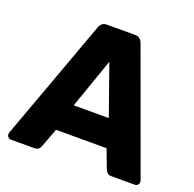

<svg xmlns="http://www.w3.org/2000/svg" viewBox="-124 -827 964 954"><g transform="rotate(20 358.0 -350.0)"><path d="M30.3 0Q21.6 0 15.3 -6.3Q9 -12.6 9 -21.2Q9 -25.6 10.4 -29.8L244.6 -671.9Q248 -682.5 257.3 -691.3Q266.6 -700 283.6 -700H432Q449 -700 458.3 -691.3Q467.6 -682.5 471 -671.9L705.2 -29.8Q706.6 -25.6 706.6 -21.2Q706.6 -12.6 700.3 -6.3Q694 0 685.4 0H562.3Q546.6 0 539.4 -7.4Q532.3 -14.7 529.6 -21.2L491.4 -122.5H224.2L186 -21.2Q183.7 -14.7 176.7 -7.4Q169.6 0 153.4 0ZM265.1 -266.9H450.5L357.5 -530.9Z"/></g></svg>

Font: Rubik Light
Style: Regular
Weight: 300
Designer: Hubert and Fischer
Foundry: Hubert and Fischer
Version: Version 2.300;gftools[0.9.30]